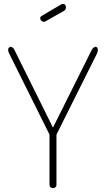

<svg xmlns="http://www.w3.org/2000/svg" viewBox="-20 -973 549 993"><path d="M254 0Q247 0 241.5 -4.5Q236 -9 236 -18V-273Q236 -277 235 -279L28 -695Q25 -701 23.5 -706Q22 -711 22 -715Q22 -720 24 -723.5Q26 -727 28.5 -729Q31 -731 35 -731Q40 -731 45.5 -727Q51 -723 55 -714L254 -313L454 -714Q459 -723 464.5 -727Q470 -731 474 -731Q478 -731 480.5 -729Q483 -727 484.5 -723.5Q486 -720 486 -715Q486 -711 485 -706Q484 -701 481 -695L273 -279Q272 -277 272 -273V-18Q272 -9 266.5 -4.5Q261 0 254 0ZM207 -860Q200 -860 194 -865.5Q188 -871 188 -878Q188 -887 196 -891L298 -951Q302 -953 305 -953Q313 -953 317 -947.5Q321 -942 321 -935Q321 -923 311 -917L216 -863Q214 -862 211.5 -861Q209 -860 207 -860Z"/></svg>

Font: Dosis ExtraLight
Style: Regular
Weight: 250
Designer: EdgarTolentino, PabloImpallari, IginoMarini
Foundry: EdgarTolentino, PabloImpallari, IginoMarini
Version: Version 3.001; ttfautohint (v1.8.2)